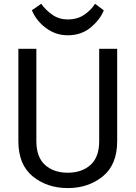

<svg xmlns="http://www.w3.org/2000/svg" viewBox="-20 -965 706 1000"><path d="M75.7 -229.5V-710.9H169.4V-229.5Q169.4 -146.5 214.6 -106Q259.8 -65.4 333 -65.4Q406.2 -65.4 451.4 -106Q496.6 -146.5 496.6 -229.5V-710.9H590.3V-229.5Q590.3 -107.4 515.4 -46.4Q440.4 14.6 333 14.6Q225.6 14.6 150.6 -46.4Q75.7 -107.4 75.7 -229.5ZM475.1 -945.3 520.5 -911.1Q501.5 -862.8 452.4 -822Q403.3 -781.2 333 -781.2Q270.5 -781.2 220 -818.6Q169.4 -856 146 -911.6L194.8 -945.3Q215.8 -914.6 251.2 -889.2Q286.6 -863.8 333 -863.8Q382.8 -863.8 418.5 -887.9Q454.1 -912.1 475.1 -945.3Z"/></svg>

Font: RobotoFlex
Style: Regular
Weight: 400
Designer: Berlow after Robertson
Foundry: Google
Version: Version 2.136